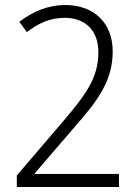

<svg xmlns="http://www.w3.org/2000/svg" viewBox="-20 -745 554 765"><path d="M47 0H454V-52H119V-55L278 -240C369 -343 429 -423 429 -540C429 -656 352 -725 240 -725C174 -725 113 -701 57 -658L87 -617C134 -653 180 -674 238 -674C319 -674 372 -624 372 -537C372 -436 323 -369 231 -261L47 -46Z"/></svg>

Font: Noto Sans Malayalam SemiCondensed Light
Style: Regular
Weight: 300
Width: 4
Designer: Jelle Bosma - Monotype Design Team
Foundry: Monotype Imaging Inc.
Version: Version 2.104